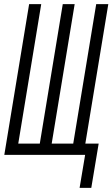

<svg xmlns="http://www.w3.org/2000/svg" viewBox="-20 -755 548 936"><path d="M368 161 395 0H1L122 -735H181L69 -55H174L286 -735H344L232 -55H337L449 -735H508L396 -55H461L425 161Z"/></svg>

Font: Iosevka Term Curly Light
Style: Italic
Weight: 300
Italic angle: -9°
Designer: Belleve Invis
Foundry: Belleve Invis
Version: Version 32.3.0